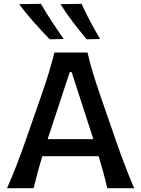

<svg xmlns="http://www.w3.org/2000/svg" viewBox="-20 -989 742 1009"><path d="M17 0Q42.5 -57.5 67 -120.8Q91.5 -184 111.5 -241.5L197 -486.5Q220 -552.5 236.2 -605.8Q252.5 -659 266 -713H440Q452.5 -657.5 468.8 -604.5Q485 -551.5 507.5 -486L592.5 -240.5Q613 -181.5 636.8 -119.2Q660.5 -57 685 0H543.5Q534.5 -41 522.8 -83.8Q511 -126.5 498.5 -168H202.5Q189.5 -126 178 -83.2Q166.5 -40.5 156.5 0ZM346.5 -610 230.5 -258H470.5L356.5 -610ZM241 -782.5Q198 -827.5 157.2 -873.2Q116.5 -919 80.5 -967L195 -969Q222 -922.5 252.2 -876.2Q282.5 -830 315 -784ZM435.5 -782.5Q398 -827.5 363 -873.2Q328 -919 298 -967L408.5 -969Q429.5 -922.5 454.2 -876.2Q479 -830 506 -784Z"/></svg>

Font: Commissioner Flair Medium
Style: Regular
Weight: 500
Designer: Kostas Bartsokas
Foundry: Kostas Bartsokas
Version: Version 1.000; ttfautohint (v1.8.3)